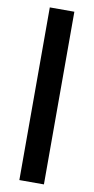

<svg xmlns="http://www.w3.org/2000/svg" viewBox="-93 -609 445 910"><g transform="rotate(10 129.0 -154.5)"><path d="M70 -570H188.2V261H70Z"/></g></svg>

Font: Facade Sud
Style: Regular
Weight: 100
Designer: Éléonore Fines
Foundry: Velvetyne Type Foundry
Version: Version 1.001;Glyphs 3.2 (3202)